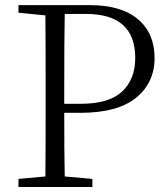

<svg xmlns="http://www.w3.org/2000/svg" viewBox="-20 -746 672 766"><path d="M323.2 -690.4H238.3Q236.3 -592.8 236.3 -390.6V-332H303.7Q415 -332 467.3 -380.9Q519.5 -429.7 519.5 -514.6Q519.5 -690.4 323.2 -690.4ZM300.8 -295.9H236.3Q236.3 -128.9 238.3 -42L348.6 -32.2V0H53.7V-32.2L161.1 -42Q162.1 -137.7 162.1 -335V-390.6Q162.1 -587.9 161.1 -684.6L53.7 -695.3V-725.6H336.9Q463.9 -725.6 530.3 -669.4Q596.7 -613.3 596.7 -514.6Q596.7 -416 522.9 -356Q449.2 -295.9 300.8 -295.9Z"/></svg>

Font: Bpmf Zihi Serif Light
Style: Light
Weight: 300
Foundry: But Ko
Version: Version 1.320